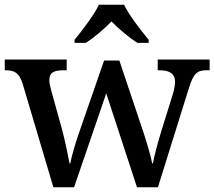

<svg xmlns="http://www.w3.org/2000/svg" viewBox="-20 -786 900 806"><path d="M293 -619V-606H340C375 -628 418 -665 448 -696C478 -665 522 -628 557 -606H604V-619C573 -657 522 -721 501 -766H395C374 -721 324 -657 293 -619ZM74 -438 204 0H291L426 -394L555 0H643L772 -413C792 -479 808 -491 847 -491H860V-536H642V-491H649C693 -491 715 -476 715 -442C715 -431 711 -409 706 -392L657 -235C639 -175 628 -133 622 -100H619C613 -131 596 -189 580 -237L481 -532H417L314 -235C297 -186 281 -133 275 -100H272C266 -133 252 -200 239 -248L195 -406C191 -421 187 -438 187 -449C187 -482 207 -491 247 -491H260V-536H0V-491H3C42 -491 59 -480 74 -438Z"/></svg>

Font: Noto Serif Vithkuqi Medium
Style: Regular
Weight: 500
Version: Version 1.005